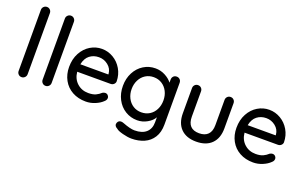

<svg xmlns="http://www.w3.org/2000/svg" viewBox="-101 -1221 3032 1902"><g transform="rotate(20 1415.0 -270.0)"><path d="M126 0Q106 0 92.5 -14Q79 -28 79 -48V-692Q79 -712 93 -726Q107 -740 127 -740Q147 -740 160.5 -726Q174 -712 174 -692V-48Q174 -28 160 -14Q146 0 126 0Z M379 0Q359 0 345.5 -14Q332 -28 332 -48V-692Q332 -712 346 -726Q360 -740 380 -740Q400 -740 413.5 -726Q427 -712 427 -692V-48Q427 -28 413 -14Q399 0 379 0Z M979 -239H627Q634 -166 682.5 -122Q731 -78 801 -78Q849 -78 879 -92Q909 -106 932 -128Q947 -137 961 -137Q978 -137 989.5 -125Q1001 -113 1001 -97Q1001 -76 981 -59Q952 -30 904 -10Q856 10 806 10Q725 10 663.5 -24Q602 -58 568.5 -119Q535 -180 535 -257Q535 -341 569.5 -404.5Q604 -468 660.5 -502Q717 -536 782 -536Q846 -536 902 -503Q958 -470 992 -412Q1026 -354 1027 -282Q1026 -264 1012 -251.5Q998 -239 979 -239ZM631 -319H926V-327Q921 -380 878.5 -414Q836 -448 782 -448Q726 -448 685 -416.5Q644 -385 631 -319Z M1618 -482V-42Q1618 39 1583.5 93.5Q1549 148 1490 174Q1431 200 1357 200Q1317 200 1263.5 186Q1210 172 1195 157Q1164 141 1164 117Q1164 111 1168 101Q1179 76 1205 76Q1218 76 1233 82Q1313 113 1358 113Q1438 113 1480.5 74.5Q1523 36 1523 -31V-85Q1502 -46 1452.5 -18Q1403 10 1348 10Q1279 10 1222 -25Q1165 -60 1132.5 -122.5Q1100 -185 1100 -263Q1100 -341 1132.5 -403.5Q1165 -466 1221.5 -501Q1278 -536 1346 -536Q1401 -536 1448.5 -511Q1496 -486 1523 -450V-482Q1523 -503 1536 -517Q1549 -531 1570 -531Q1591 -531 1604.5 -517.5Q1618 -504 1618 -482ZM1527 -263Q1527 -316 1505.5 -358Q1484 -400 1446 -424Q1408 -448 1359 -448Q1311 -448 1273 -424Q1235 -400 1213.5 -357.5Q1192 -315 1192 -263Q1192 -211 1213.5 -168.5Q1235 -126 1273 -102Q1311 -78 1359 -78Q1408 -78 1446 -101.5Q1484 -125 1505.5 -167.5Q1527 -210 1527 -263Z M2189 -476V-210Q2189 -106 2131.5 -48.5Q2074 9 1969 9Q1865 9 1808 -48.5Q1751 -106 1751 -210V-476Q1751 -496 1764.5 -510Q1778 -524 1798 -524Q1819 -524 1832.5 -510Q1846 -496 1846 -476V-210Q1846 -79 1969 -79Q2030 -79 2062 -112Q2094 -145 2094 -210V-476Q2094 -496 2107.5 -510Q2121 -524 2141 -524Q2162 -524 2175.5 -510Q2189 -496 2189 -476Z M2743 -239H2391Q2398 -166 2446.5 -122Q2495 -78 2565 -78Q2613 -78 2643 -92Q2673 -106 2696 -128Q2711 -137 2725 -137Q2742 -137 2753.5 -125Q2765 -113 2765 -97Q2765 -76 2745 -59Q2716 -30 2668 -10Q2620 10 2570 10Q2489 10 2427.5 -24Q2366 -58 2332.5 -119Q2299 -180 2299 -257Q2299 -341 2333.5 -404.5Q2368 -468 2424.5 -502Q2481 -536 2546 -536Q2610 -536 2666 -503Q2722 -470 2756 -412Q2790 -354 2791 -282Q2790 -264 2776 -251.5Q2762 -239 2743 -239ZM2395 -319H2690V-327Q2685 -380 2642.5 -414Q2600 -448 2546 -448Q2490 -448 2449 -416.5Q2408 -385 2395 -319Z"/></g></svg>

Font: Quicksand Medium
Style: Regular
Weight: 500
Designer: Andrew Paglinawan
Foundry: Andrew Paglinawan
Version: Version 3.000